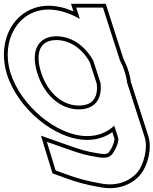

<svg xmlns="http://www.w3.org/2000/svg" viewBox="-151 -663 804 1006"><path d="M-96.2 -282C-148.5 -453 -54.1 -612 102.6 -613C156 -613 213.2 -594.7 267.4 -563.9L248.5 -623H388.5L410.6 -554L477.2 -347.4C488.2 -325.9 497.2 -304 503.8 -282C509.4 -263.7 513.3 -245.6 515.7 -227.7L607.1 56L607.4 57C625.5 116 599.5 198 575.6 231C552.7 264 489.2 318 381.4 299C300.1 285 259.5 273 189.8 248L140.3 230L94.5 80L202.1 118C268.1 141 294.9 150 364.2 161C413.7 169 431 157 444.7 133L445.4 132C461 108 472.9 75 467.7 58L447.5 -4.8C411.3 29.7 362.8 50.4 305.3 50C146.3 50 -43.9 -111 -96.2 -282ZM43.8 -282C80.2 -163 167.8 -89 262.5 -90C342.7 -90 385.7 -141 375.8 -227.3L338.4 -343.5C295 -424.6 223.6 -472.2 145.4 -473C50.4 -473 7.7 -400 43.8 -282ZM-115.3 -276.2C-60.8 -97.6 134.7 70 305.2 70C356 70.3 401.4 55 437.5 29.4L448.6 64C450.2 69 442.8 99 428.8 120.8C428.2 121.6 428.8 120.8 428.2 121.6L427.7 122.3L427.3 123.1C417.5 140.3 412.1 148.5 367.4 141.2C298.9 130.4 274.8 122.2 208.7 99.1L63.7 47.9L124.1 245.4L183.1 266.8C253 291.9 296.1 304.6 377.9 318.7C494.6 339.3 565.5 280.3 591.9 242.7C619.9 203.4 647.2 118.8 626.6 51.2L626.2 50L535.3 -232.1C532.6 -251.1 528.6 -269.1 522.9 -287.8C516.1 -310.4 506.4 -333.9 495.7 -355L429.7 -560.1L403.1 -643H221.1L233.9 -603.1C189.5 -622.4 146.2 -633 102.5 -633C78.8 -632.8 56.5 -629.4 35.5 -623C-96.2 -582.9 -162.8 -431.4 -115.3 -276.2ZM62.9 -287.8C54.8 -314.3 51.1 -337.9 51.1 -358C50.9 -420.7 83 -453 145.3 -453C214.6 -452.3 279.6 -409.7 319.9 -335.7L356.2 -223.1C357 -214.9 357.2 -210.6 357.2 -204.4C357.5 -142 325.6 -110 262.4 -110C178.8 -109.1 97.5 -174.7 62.9 -287.8Z"/></svg>

Font: Nordica Plus
Style: NordicaClassicRgOpOblOl
Weight: 500
Version: Version 1.01